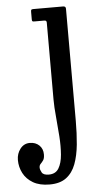

<svg xmlns="http://www.w3.org/2000/svg" viewBox="-142 -555 446 850"><g transform="rotate(-5 81.0 -130.0)"><path d="M83.5 -465H40Q33 -465 30.8 -466.5Q28.5 -468 28.5 -475V-508.5Q28.5 -516 30.5 -518Q32.5 -520 40 -520H171.5Q183.5 -520 183.5 -509V-11Q183.5 45 178.8 94.2Q174 143.5 160 180.8Q146 218 118.2 239Q90.5 260 44 260Q-0.5 260 -29.5 243Q-58.5 226 -72.8 198.5Q-87 171 -87 140Q-87 111.5 -70.5 90.2Q-54 69 -28 69Q-2.5 69 13.8 84.5Q30 100 30 125Q30 142.5 24 151Q18 159.5 12 165.5Q6 171.5 6 181.5Q6 191 13 203.5Q20 216 44 216Q74.5 216 88.2 193Q102 170 105 132.8Q108 95.5 105 51.2Q102 7 97.8 -36.5Q93.5 -80 93.5 -114V-455.5Q93.5 -465 83.5 -465Z"/></g></svg>

Font: Besley* Narrow
Style: Regular
Weight: 400
Width: 4
Designer: Owen Earl
Foundry: indestructible type*
Version: Version 3.000; ttfautohint (v1.8.3)